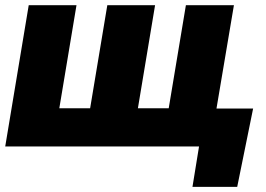

<svg xmlns="http://www.w3.org/2000/svg" viewBox="-28 -566 1027 742"><path d="M83 -545.9H267.6L201.2 -147.5H320.3L386.7 -545.9H571.3L504.9 -147.5H624L690.4 -545.9H876L808.6 -146.5H950.2L888.7 156.2H715.8L741.2 0H-7.8Z"/></svg>

Font: Inter Tight Black
Style: Italic
Weight: 900
Italic angle: -9.39999°
Designer: Rasmus Andersson
Foundry: rsms
Version: Version 3.004; ttfautohint (v1.8.4.7-5d5b)